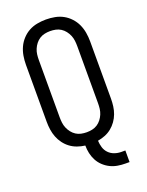

<svg xmlns="http://www.w3.org/2000/svg" viewBox="-168 -826 837 1090"><g transform="rotate(-20 250.0 -281.5)"><path d="M396 180Q372 180 348.5 176Q325 172 304 161.5Q283 151 265.5 134.5Q248 118 237 97Q226 76 221 53Q216 30 216 6Q192 3 169.5 -5Q147 -13 128 -27Q109 -41 94.5 -60.5Q80 -80 71.5 -102Q63 -124 59.5 -147.5Q56 -171 56 -195V-540Q56 -567 60.5 -593.5Q65 -620 76 -644Q87 -668 105.5 -688Q124 -708 147 -720.5Q170 -733 196.5 -738Q223 -743 250 -743Q277 -743 303.5 -738Q330 -733 353 -720.5Q376 -708 394.5 -688Q413 -668 424 -644Q435 -620 439.5 -593.5Q444 -567 444 -540V-195Q444 -172 441 -149Q438 -126 430 -104.5Q422 -83 408.5 -64Q395 -45 377 -30.5Q359 -16 337.5 -7.5Q316 1 293 5Q294 26 300 46Q306 66 320.5 81Q335 96 355 103Q375 110 396 110H420V180ZM250 -62Q267 -62 283.5 -65.5Q300 -69 314 -78Q328 -87 338.5 -100.5Q349 -114 355.5 -129.5Q362 -145 364 -161.5Q366 -178 366 -195V-540Q366 -557 364 -573.5Q362 -590 355.5 -605.5Q349 -621 338.5 -634.5Q328 -648 314 -657Q300 -666 283.5 -669.5Q267 -673 250 -673Q233 -673 216.5 -669.5Q200 -666 186 -657Q172 -648 161.5 -634.5Q151 -621 144.5 -605.5Q138 -590 136 -573.5Q134 -557 134 -540V-195Q134 -178 136 -161.5Q138 -145 144.5 -129.5Q151 -114 161.5 -100.5Q172 -87 186 -78Q200 -69 216.5 -65.5Q233 -62 250 -62Z"/></g></svg>

Font: Iosevka Fixed
Style: Regular
Weight: 400
Monospace: yes
Designer: Belleve Invis
Foundry: Belleve Invis
Version: Version 33.2.4